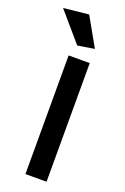

<svg xmlns="http://www.w3.org/2000/svg" viewBox="-192 -891 610 940"><g transform="rotate(20 113.5 -420.5)"><path d="M-31 -827 100 -841 184 -692 97 -678ZM74 -618H184V0H74Z"/></g></svg>

Font: Athiti SemiBold
Style: Regular
Weight: 600
Designer: CadsonDemak Team
Foundry: CadsonDemak
Version: Version 1.032